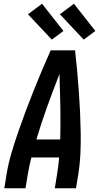

<svg xmlns="http://www.w3.org/2000/svg" viewBox="-20 -1003 540 1023"><path d="M3 0 15 -74Q24 -130 40.5 -186Q57 -242 76 -297Q95 -352 115.5 -407Q136 -462 158 -517Q180 -572 203 -626.5Q226 -681 250 -735H380Q386 -681 391 -626.5Q396 -572 400 -517Q404 -462 406.5 -407Q409 -352 410 -297Q411 -242 408.5 -186Q406 -130 397 -74L385 0H272L284 -74Q288 -96 290.5 -118.5Q293 -141 295 -164H147Q141 -141 136.5 -118.5Q132 -96 128 -74L116 0ZM174 -260H301Q303 -348 301.5 -435Q300 -522 297 -609Q263 -522 231.5 -435Q200 -348 174 -260ZM426 -792 299 -927 374 -983 488 -838ZM256 -792 129 -927 204 -983 318 -838Z"/></svg>

Font: Iosevka Term Curly Oblique
Style: Bold
Weight: 700
Italic angle: -9°
Designer: Belleve Invis
Foundry: Belleve Invis
Version: Version 32.3.0